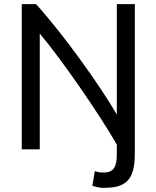

<svg xmlns="http://www.w3.org/2000/svg" viewBox="-20 -717 755 927"><path d="M544 29V-19C462 -162 280 -427 172 -555V4H85V-697H154C283 -555 460 -309 544 -164V-697H631V20C631 115 613 185 505 189C491 190 477 191 463 189C451 187 438 184 426 180L438 109C450 114 464 116 481 116C528 116 544 89 544 29Z"/></svg>

Font: Repo Regular
Style: Regular
Weight: 400
Designer: Stefan Peev
Foundry: Context Ltd
Version: Version 1.502